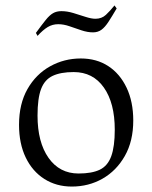

<svg xmlns="http://www.w3.org/2000/svg" viewBox="-20 -676 560 706"><path d="M244 10Q187 10 143 -18Q99 -46 74.5 -97Q50 -148 50 -217Q50 -294 81 -348.5Q112 -403 164 -432Q216 -461 277 -461Q335 -461 378 -433Q421 -405 445.5 -353.5Q470 -302 470 -233Q470 -157 439 -102.5Q408 -48 357 -19Q306 10 244 10ZM269 -38Q318 -38 347 -52Q376 -66 389 -101.5Q402 -137 402 -199Q402 -297 362 -354Q322 -411 251 -411Q203 -411 173.5 -397Q144 -383 131 -348.5Q118 -314 118 -251Q118 -153 158.5 -95.5Q199 -38 269 -38ZM118 -544 112 -555Q134 -585 148 -602.5Q162 -620 175 -627.5Q188 -635 206 -635Q227 -635 250 -628Q273 -621 294.5 -614Q316 -607 331 -607Q354 -607 369.5 -621.5Q385 -636 401 -656L409 -645Q392 -616 379 -596Q366 -576 353 -566.5Q340 -557 322 -557Q302 -557 279.5 -564.5Q257 -572 235.5 -579.5Q214 -587 194 -587Q173 -587 155.5 -576.5Q138 -566 118 -544Z"/></svg>

Font: Ancizar Serif Light
Style: Regular
Weight: 300
Designer: Cesar Puertas, Viviana Monsalve, Julian Moncada, Julian Prieto, Jose Castro, Felipe Aragon, Mariel Hernandez, Sara Alarc
Version: Version 8.100